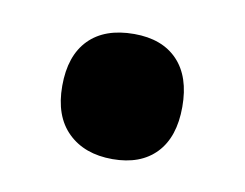

<svg xmlns="http://www.w3.org/2000/svg" viewBox="-36 -208 336 263"><g transform="rotate(10 131.5 -76.0)"><path d="M48 -76Q48 -118 70 -140.5Q92 -163 133 -163Q172 -163 193.5 -140.5Q215 -118 215 -76Q215 -34 193.5 -11.5Q172 11 133 11Q94 11 71 -11.5Q48 -34 48 -76Z"/></g></svg>

Font: Noto Sans Lao Looped ExtraCondensed ExtraBold
Style: Regular
Weight: 800
Width: 2
Designer: Mark Frömberg, Ben Mitchell
Foundry: The Fontpad Ltd
Version: Version 1.002; ttfautohint (v1.8.4.7-5d5b)